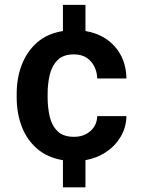

<svg xmlns="http://www.w3.org/2000/svg" viewBox="-20 -664 610 803"><path d="M289.6 -91.8Q330.6 -91.8 357.9 -115.7Q385.3 -139.6 386.7 -178.2H508.8Q507.8 -131.8 485.4 -93.3Q462.9 -54.7 424.6 -28.8Q386.2 -2.9 337.4 5.9V119.6H243.2V5.9Q178.2 -4.9 135.3 -42Q92.3 -79.1 71 -134.8Q49.8 -190.4 49.8 -256.3V-272Q49.8 -337.9 71.3 -393.6Q92.8 -449.2 135.5 -486.6Q178.2 -523.9 243.2 -534.2V-643.6H337.4V-534.2Q414.1 -521.5 460.7 -468.8Q507.3 -416 508.8 -335.9H386.7Q385.3 -377.9 359.9 -407.2Q334.5 -436.5 289.1 -436.5Q244.6 -436.5 220.9 -412.8Q197.3 -389.2 188.2 -351.6Q179.2 -314 179.2 -272V-256.3Q179.2 -213.9 188 -176.3Q196.8 -138.7 220.7 -115.2Q244.6 -91.8 289.6 -91.8Z"/></svg>

Font: Vazirmatn RD FD SemiBold
Style: Regular
Weight: 600
Designer: Saber Rastikerdar
Foundry: Saber Rastikerdar
Version: Version 33.003